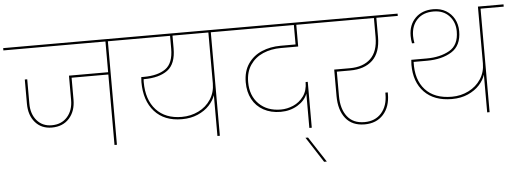

<svg xmlns="http://www.w3.org/2000/svg" viewBox="-93 -921 3617 1338"><g transform="rotate(-5 1715.0 -252.5)"><path d="M858 -724H696V0H679V-493H422V-340Q422 -259 377 -209Q332 -159 255 -159Q182 -159 139 -209Q96 -259 96 -340V-509H113V-339Q113 -266 152 -220.5Q191 -175 256 -175Q324 -175 364.5 -220.5Q405 -266 405 -339V-509H679V-724H-35V-740H858Z M1578 -724H1416V0H1399V-285Q1386 -248 1355 -214.5Q1324 -181 1275 -159.5Q1226 -138 1163 -138Q1040 -138 972 -214Q904 -290 904 -420Q904 -435 906 -455H924Q1021 -455 1076 -493.5Q1131 -532 1131 -635V-724H788V-740H1578ZM1399 -724H1148V-635Q1148 -526 1089 -482.5Q1030 -439 924 -439H921Q920 -430 920 -420Q920 -295 984.5 -224.5Q1049 -154 1164 -154Q1227 -154 1281 -180.5Q1335 -207 1367 -256Q1399 -305 1399 -368Z M1893 -572Q1824 -572 1768 -548Q1712 -524 1678.5 -475Q1645 -426 1645 -355Q1645 -260 1702.5 -202.5Q1760 -145 1856 -145Q1900 -145 1943 -163.5Q1986 -182 2015 -221.5Q2044 -261 2044 -321H2059V0H2042V-240Q2024 -192 1972 -160.5Q1920 -129 1854 -129Q1785 -129 1733.5 -157.5Q1682 -186 1655 -237Q1628 -288 1628 -355Q1628 -432 1664 -484.5Q1700 -537 1760 -562.5Q1820 -588 1893 -588H1997V-724H1508V-740H2185V-724H2014V-572Z M2124 244 2009 66H2027L2143 244Z M2267 -374V-204Q2267 -114 2308 -60.5Q2349 -7 2429 -7Q2504 -7 2547.5 -56.5Q2591 -106 2591 -188V-199H2608V-188Q2608 -98 2559.5 -44.5Q2511 9 2429 9Q2341 9 2295.5 -49Q2250 -107 2250 -205V-390H2360Q2453 -390 2505 -440Q2557 -490 2557 -591V-724H2115V-740H2724V-724H2574V-591Q2574 -481 2517.5 -427.5Q2461 -374 2360 -374Z M3465 -740V-724H3303V0H3286V-264Q3274 -226 3243 -192Q3212 -158 3163 -136Q3114 -114 3050 -114Q2926 -114 2857.5 -184.5Q2789 -255 2789 -376Q2789 -387 2791 -411H2899Q2993 -411 3058.5 -448Q3124 -485 3124 -581Q3124 -646 3083.5 -689.5Q3043 -733 2974 -733Q2901 -733 2859.5 -689.5Q2818 -646 2818 -575Q2818 -553 2823 -525H2806Q2801 -550 2801 -577Q2801 -654 2848 -701.5Q2895 -749 2974 -749Q3025 -749 3062.5 -726.5Q3100 -704 3120.5 -666Q3141 -628 3141 -581Q3141 -480 3072.5 -437.5Q3004 -395 2899 -395H2806Q2801 -271 2865 -200.5Q2929 -130 3051 -130Q3114 -130 3168 -157Q3222 -184 3254 -232.5Q3286 -281 3286 -343V-740Z"/></g></svg>

Font: Fz Poppins Thin
Style: Regular
Weight: 100
Designer: Ninad Kale (Devanagari), Jonny Pinhorn (Latin)
Foundry: Indian Type Foundry
Version: Vit hóa bi Vntype.Com & FontZin.Com